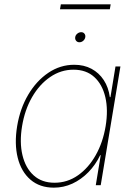

<svg xmlns="http://www.w3.org/2000/svg" viewBox="-20 -844 616 875"><path d="M225.6 11.2Q161.1 11.2 118.9 -25.1Q76.7 -61.5 60.8 -125Q44.9 -188.5 58.1 -269Q71.3 -349.1 108.6 -412.4Q146 -475.6 200.2 -512.2Q254.4 -548.8 318.4 -548.8Q362.8 -548.8 397 -530.5Q431.2 -512.2 452.9 -479Q474.6 -445.8 480.5 -401.4H483.4L506.3 -541H528.8L439 0H416.5L439 -136.7H436.5Q415.5 -92.8 382.8 -59.3Q350.1 -25.9 310.1 -7.3Q270 11.2 225.6 11.2ZM228.5 -11.2Q287.1 -11.2 335.2 -44.9Q383.3 -78.6 416.3 -137Q449.2 -195.3 461.4 -269Q473.6 -343.3 460 -401.4Q446.3 -459.5 409.7 -492.9Q373 -526.4 314.9 -526.4Q257.3 -526.4 208.5 -492.9Q159.7 -459.5 126.2 -401.4Q92.8 -343.3 80.6 -269Q68.4 -195.3 82.3 -137Q96.2 -78.6 133.3 -44.9Q170.4 -11.2 228.5 -11.2ZM341.8 -651.4Q332.5 -651.4 326.9 -658.2Q321.3 -665 322.8 -674.8Q324.2 -684.1 332.3 -690.7Q340.3 -697.3 350.1 -697.3Q359.4 -697.3 364.7 -690.7Q370.1 -684.1 368.7 -674.8Q367.2 -665 359.4 -658.2Q351.6 -651.4 341.8 -651.4ZM484.4 -824.2 480.5 -801.8H253.4L257.3 -824.2Z"/></svg>

Font: Inter 17pt Thin
Style: Italic
Weight: 250
Italic angle: -9.3988°
Version: Version 4.001;git-66647c0bb